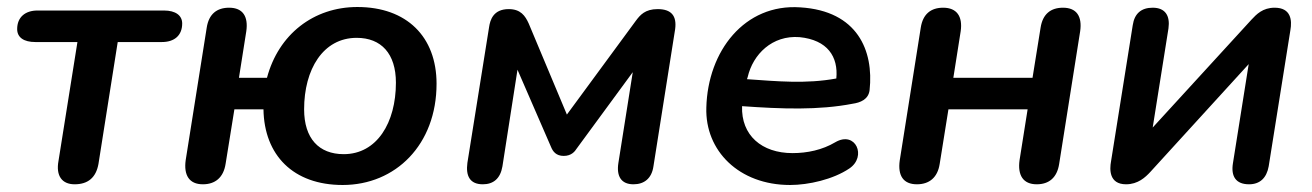

<svg xmlns="http://www.w3.org/2000/svg" viewBox="-20 -518 3746 548"><path d="M193 8C231 8 254 -11 261 -50L316 -398H442C478 -398 500 -417 500 -451C500 -474 481 -488 448 -488H87C52 -488 29 -469 29 -435C29 -411 48 -398 81 -398H201L147 -59C139 -16 157 8 193 8Z M958 10C1109 10 1226 -105 1226 -279C1226 -413 1141 -498 1000 -498C875 -498 775 -420 742 -296H662L683 -429C689 -471 673 -496 634 -496C599 -496 576 -478 570 -439L510 -61C504 -18 520 8 559 8C594 8 618 -11 624 -51L649 -206H732C734 -75 817 10 958 10ZM961 -78C890 -78 848 -123 848 -206C848 -320 902 -410 998 -410C1068 -410 1110 -365 1110 -282C1110 -168 1056 -78 961 -78Z M1358 8C1388 8 1408 -8 1414 -43L1457 -319L1553 -98C1558 -86 1567 -73 1589 -73C1611 -73 1621 -86 1626 -94L1786 -312L1745 -53C1739 -15 1753 8 1788 8C1819 8 1840 -9 1845 -43L1907 -435C1912 -473 1896 -492 1857 -492C1821 -492 1807 -475 1795 -459L1598 -191L1489 -451C1479 -473 1466 -492 1432 -492C1388 -492 1379 -461 1376 -441L1314 -53C1309 -16 1321 8 1358 8Z M2235 10C2288 10 2358 -6 2404 -37C2455 -71 2422 -146 2364 -112C2327 -90 2284 -81 2242 -81C2154 -81 2095 -132 2098 -215C2211 -207 2316 -203 2414 -222C2435 -225 2459 -234 2462 -261C2474 -373 2428 -487 2264 -497C2105 -508 2000 -372 1996 -211C1992 -88 2089 10 2235 10ZM2112 -292 2114 -298C2129 -363 2184 -418 2262 -412C2342 -404 2373 -356 2367 -294C2281 -278 2198 -286 2112 -292Z M2597 8C2632 8 2656 -11 2662 -50L2687 -206H2913L2890 -61C2884 -18 2900 8 2939 8C2974 8 2997 -11 3003 -50L3063 -429C3069 -471 3053 -496 3014 -496C2979 -496 2956 -478 2950 -439L2927 -296H2701L2722 -429C2728 -471 2711 -496 2672 -496C2637 -496 2614 -478 2608 -439L2548 -60C2542 -17 2558 8 2597 8Z M3194 8C3228 8 3249 -12 3263 -27L3544 -335L3499 -52C3493 -15 3507 8 3545 8C3576 8 3595 -10 3601 -43L3663 -432C3668 -460 3665 -496 3618 -496C3584 -496 3566 -477 3552 -462L3270 -154L3315 -437C3320 -473 3306 -496 3270 -496C3238 -496 3218 -480 3213 -446L3151 -57C3147 -35 3145 8 3194 8Z"/></svg>

Font: SN Pro Semibold
Style: Italic
Weight: 600
Italic angle: -9°
Designer: Tobias Whetton
Foundry: Supernotes
Version: Version 1.001;Glyphs 3.2 (3249)